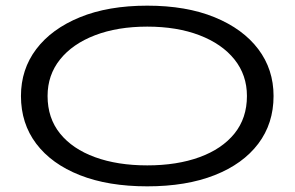

<svg xmlns="http://www.w3.org/2000/svg" viewBox="-20 -647 1040 678"><path d="M500 11Q362 11 262 -28.5Q162 -68 108 -139.5Q54 -211 54 -308Q54 -402 108 -473.5Q162 -545 262 -586Q362 -627 500 -627Q638 -627 738 -586Q838 -545 892 -473.5Q946 -402 946 -308Q946 -211 892 -139.5Q838 -68 738 -28.5Q638 11 500 11ZM500 -63Q605 -63 684.5 -92Q764 -121 808 -175.5Q852 -230 852 -308Q852 -382 808 -437Q764 -492 684.5 -522.5Q605 -553 500 -553Q395 -553 315.5 -522.5Q236 -492 192 -437Q148 -382 148 -308Q148 -230 192 -175.5Q236 -121 315.5 -92Q395 -63 500 -63Z"/></svg>

Font: Inconsolata UltraExpanded Thin
Style: Regular
Weight: 100
Width: 9
Monospace: yes
Designer: Raph Levien, Cyreal, Brenton Simpson
Foundry: Raph Levien, Cyreal, Google
Version: Version 3.100; ttfautohint (v1.8.4.7-5d5b)